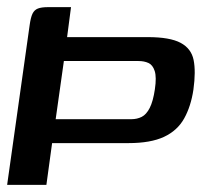

<svg xmlns="http://www.w3.org/2000/svg" viewBox="-22 -518 621 538"><path d="M61 -447Q64 -469 69 -479.5Q74 -490 84 -494Q94 -498 113 -498H177L166 -414H392Q454 -414 484 -398Q514 -382 520.5 -350Q527 -318 520 -267Q513 -220 494 -186Q475 -152 437.5 -134.5Q400 -117 338 -117H124L108 0H-2ZM157 -347 134 -184H346Q362 -184 375 -190.5Q388 -197 397.5 -215.5Q407 -234 412 -268Q417 -302 411.5 -319Q406 -336 394 -341.5Q382 -347 366 -347Z"/></svg>

Font: Genos SemiBold
Style: Italic
Weight: 600
Italic angle: -8°
Version: Version 1.010